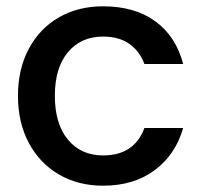

<svg xmlns="http://www.w3.org/2000/svg" viewBox="-20 -580 640 609"><path d="M307 -560Q407 -560 472.5 -512.5Q538 -465 561 -377H438Q423 -418 390 -441Q357 -464 307 -464Q237 -464 195.5 -414.5Q154 -365 154 -276Q154 -187 195.5 -137Q237 -87 307 -87Q406 -87 438 -174H561Q537 -90 471 -40.5Q405 9 307 9Q228 9 167 -26.5Q106 -62 71.5 -126.5Q37 -191 37 -276Q37 -361 71.5 -425.5Q106 -490 167 -525Q228 -560 307 -560Z"/></svg>

Font: Poppins-tnum Medium
Style: Regular
Weight: 500
Designer: Ninad Kale (Devanagari), Jonny Pinhorn (Latin)
Foundry: Indian Type Foundry
Version: Version 4.004